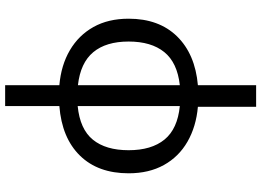

<svg xmlns="http://www.w3.org/2000/svg" viewBox="-158 -642 1040 765"><g transform="rotate(-90 362.5 -260.0)"><path d="M405 -760V-544Q485 -537 544.5 -502Q604 -467 637 -408Q670 -349 670 -268Q670 -147 599.5 -75Q529 -3 405 8V240H319V8Q240 1 180 -33.5Q120 -68 87 -127.5Q54 -187 54 -268Q54 -390 124.5 -462Q195 -534 322 -544V-760ZM322 -471Q230 -462 188 -410.5Q146 -359 146 -268Q146 -177 188.5 -125Q231 -73 322 -64ZM405 -470V-64Q495 -74 537 -126Q579 -178 579 -268Q579 -358 536.5 -409Q494 -460 405 -470Z"/></g></svg>

Font: Noto Sans IKEA
Style: Regular
Weight: 400
Designer: Monotype Design Team
Foundry: Monotype Imaging Inc.
Version: Version 2.001